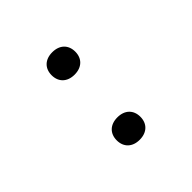

<svg xmlns="http://www.w3.org/2000/svg" viewBox="-142 -717 884 884"><g transform="rotate(-45 300.0 -275.0)"><path d="M300 -414C348 -414 377 -443 377 -487C377 -531 348 -560 300 -560C252 -560 223 -531 223 -487C223 -443 252 -414 300 -414ZM300 10C348 10 377 -19 377 -63C377 -107 348 -136 300 -136C252 -136 223 -107 223 -63C223 -19 252 10 300 10Z"/></g></svg>

Font: JetBrains Mono ExtraLight
Style: Regular
Weight: 240
Monospace: yes
Designer: Philipp Nurullin, Konstantin Bulenkov
Foundry: JetBrains
Version: Version 2.305